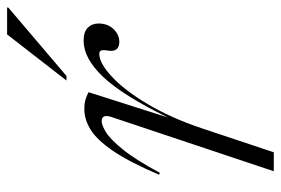

<svg xmlns="http://www.w3.org/2000/svg" viewBox="-142 -630 772 527"><g transform="rotate(-90 243.5 -366.0)"><path d="M186.5 -446Q195 -472.5 175 -472.5Q164.5 -472.5 145.2 -461Q126 -449.5 98 -415.2Q70 -381 33 -312.5L28 -315Q63 -397 93.5 -441.5Q124 -486 152 -503Q180 -520 207.5 -520Q223 -520 233.5 -517Q244 -514 254.5 -508.5L185 -290.5Q246 -415.5 296.8 -468.8Q347.5 -522 395.5 -522Q420 -522 431.5 -510.5Q443 -499 443 -481Q443 -456 427.8 -440Q412.5 -424 393 -424Q364 -424 368.5 -454Q371 -469 368.8 -474Q366.5 -479 360 -479Q334 -479 296.8 -444.2Q259.5 -409.5 221.8 -346.2Q184 -283 155 -196.5L89.5 0H37.5ZM286.5 -569 413 -732H487L486.5 -728.5L299 -569Z"/></g></svg>

Font: Newsreader Display Light
Style: Italic
Weight: 300
Italic angle: -17°
Designer: Hugues Gentile
Foundry: Production Type
Version: Version 1.001